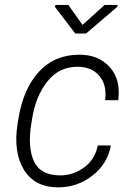

<svg xmlns="http://www.w3.org/2000/svg" viewBox="-20 -764 527 793"><path d="M229 -39.6Q281.7 -39.6 326.9 -72Q372.1 -104.5 383.8 -163.1H438Q423.8 -86.9 361.6 -38.6Q299.3 9.8 221.2 9.8Q122.6 9.8 78.4 -63.5Q34.2 -136.7 52.7 -253.9L56.2 -274.4Q75.7 -396.5 140.4 -467.3Q205.1 -538.1 308.1 -538.1Q387.2 -538.1 433.3 -486.8Q479.5 -435.5 468.3 -350.1H414.1Q422.4 -413.6 390.1 -450.9Q357.9 -488.3 300.3 -488.3Q223.6 -488.3 175.5 -427.5Q127.4 -366.7 112.8 -274.4L109.4 -253.9Q93.3 -155.3 120.4 -97.4Q147.5 -39.6 229 -39.6ZM320.8 -661.1 412.1 -743.7H465.8L463.9 -735.4L335.4 -625.5H291L207 -735.4L209 -743.7H262.2Z"/></svg>

Font: Franko
Style: Light Italic
Weight: 300
Designer: Google
Version: Version 1.200310; 2013